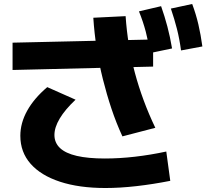

<svg xmlns="http://www.w3.org/2000/svg" viewBox="-20 -875 1040 963"><path d="M509 68Q377 68 281 36.5Q185 5 133.5 -53.5Q82 -112 82 -194Q82 -258 116.5 -320Q151 -382 217 -438L359 -375Q306 -325 279.5 -280.5Q253 -236 253 -198Q253 -159 281 -132.5Q309 -106 365.5 -93Q422 -80 506 -80Q579 -80 657 -89Q735 -98 814 -115L834 32Q748 49 665 58.5Q582 68 509 68ZM594 -191Q563 -258 539 -330Q515 -402 496 -478Q477 -554 465 -631.5Q453 -709 448 -786L610 -794Q615 -721 626.5 -650Q638 -579 656.5 -510Q675 -441 700.5 -372Q726 -303 759 -234ZM748 -541 43 -524V-661L748 -677ZM733 -609Q724 -667 711 -716.5Q698 -766 677 -818L788 -844Q806 -793 819.5 -742Q833 -691 843 -632ZM888 -622Q880 -681 867.5 -730Q855 -779 837 -832L944 -855Q963 -804 975 -752.5Q987 -701 995 -642Z"/></svg>

Font: M PLUS 1 ExtraBold
Style: Regular
Weight: 800
Designer: Coji Morishita
Foundry: UNDERFOREST DESIGN
Version: Version 1.001